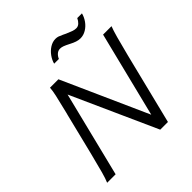

<svg xmlns="http://www.w3.org/2000/svg" viewBox="-230 -1069 1242 1242"><g transform="rotate(-45 391.0 -447.5)"><path d="M268.1 -584.5 123 0H45.4Q56.6 -25.4 69.1 -70.6Q81.5 -115.7 104.5 -207L174.3 -489.3Q177.2 -502 179.2 -507.8Q200.2 -592.8 209 -632.6Q217.8 -672.4 218.8 -696.3H295.9L558.6 -109.4L704.6 -696.3H781.7Q771 -669.4 757.3 -619.9Q743.7 -570.3 723.1 -489.3L601.6 0H531.2ZM467.3 -895Q481 -895 492.2 -891.1Q503.4 -887.2 521 -878.9L539.1 -870.1Q568.8 -857.4 583 -852.5Q597.2 -847.7 611.8 -847.7Q627.9 -847.7 640.9 -859.9Q653.8 -872.1 662.1 -890.1H705.1Q698.2 -862.8 680.7 -837.9Q663.1 -813 637.7 -797.6Q612.3 -782.2 584.5 -782.2Q567.4 -782.2 549.8 -788.1Q532.2 -793.9 511.7 -804.7Q485.4 -818.4 470.9 -823.7Q456.5 -829.1 443.4 -829.1Q425.8 -829.1 412.1 -817.1Q398.4 -805.2 391.1 -787.1H347.7Q354.5 -813.5 372.3 -838.4Q390.1 -863.3 415.3 -879.2Q440.4 -895 467.3 -895Z"/></g></svg>

Font: Lesson One Light
Style: Italic
Weight: 300
Italic angle: -14°
Designer: But Ko, Victor Gaultney, Annie Olsen, Julie Remington, Don Collingsworth, Eric Hays, Becca Hirsbrunner
Version: Version 1.100